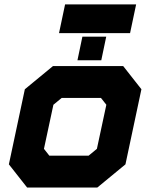

<svg xmlns="http://www.w3.org/2000/svg" viewBox="-20 -834 668 854"><path d="M100.5 0 19.5 -103 90.5 -437 215.5 -540H528L609 -437L538 -103L413 0ZM155.5 -71H394L474.5 -141L530.5 -403L479 -470H236.5L156 -403L100 -141ZM155.5 -71 100 -141 156 -403 236.5 -470H479L530.5 -403L474.5 -141L394 -71ZM199.5 -141.5H374L411 -172L453 -368L429 -398.5H254.5L217.5 -368L175.5 -172ZM324.5 -566 346.5 -671H452.5L430.5 -566ZM386.5 -611H386L389 -625H389.5ZM242.5 -686.5 269.5 -814.5H585.5L558.5 -686.5ZM321 -749.5H513H321Z"/></svg>

Font: Tourney Black
Style: Italic
Weight: 900
Italic angle: -12°
Version: Version 1.015